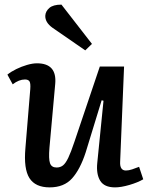

<svg xmlns="http://www.w3.org/2000/svg" viewBox="-20 -797 646 831"><path d="M12 -474Q28 -487 50.5 -498Q73 -509 97 -516Q121 -523 140 -523Q227 -523 219 -434L194 -157Q190 -109 196.5 -90.5Q203 -72 225 -72Q241 -72 252.5 -81Q264 -90 275.5 -114Q287 -138 302 -183L412 -509H517L500 -97Q498 -59 525 -59Q537 -59 552 -64Q567 -69 582 -75L600 -21Q576 -7 540 3.5Q504 14 478 14Q431 14 413.5 -15Q396 -44 401 -92L428 -361L420 -363L351 -138Q327 -64 292 -25Q257 14 195 14Q133 14 107.5 -26Q82 -66 90 -156L111 -411Q113 -437 107.5 -445Q102 -453 88 -453Q62 -453 35 -432ZM378 -607 349 -579 207 -677Q175 -700 176 -729Q177 -748 193.5 -762.5Q210 -777 246 -777Z"/></svg>

Font: Literata 12pt Medium
Style: Italic
Weight: 500
Italic angle: -2°
Designer: Latin by Veronika Burian and Jose Scaglione. Greek by Irene Vlachou. Cyrillic by Vera Evstafieva
Foundry: TypeTogether
Version: Version 3.002